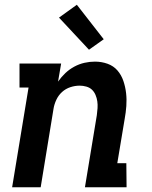

<svg xmlns="http://www.w3.org/2000/svg" viewBox="-20 -787 640 807"><path d="M31 0 100 -419H62V-520H237L224 -444Q238 -464 255 -480Q272 -496 292.5 -507Q313 -518 335 -523Q357 -528 379 -528Q407 -528 432 -519Q457 -510 473.5 -491Q490 -472 498.5 -447Q507 -422 510 -395.5Q513 -369 511 -341.5Q509 -314 504 -287L473 -101H511L512 0H337L387 -303Q389 -318 390 -332.5Q391 -347 389 -361Q387 -375 381.5 -388Q376 -401 366.5 -410Q357 -419 343 -423Q329 -427 315 -427Q295 -427 275.5 -420.5Q256 -414 241 -400.5Q226 -387 217 -368Q208 -349 205 -330L151 0ZM354 -578 228 -713 303 -767 416 -622Z"/></svg>

Font: Iosevka Etoile
Style: Bold Italic
Weight: 700
Italic angle: -9°
Designer: Belleve Invis
Foundry: Belleve Invis
Version: Version 28.1.0; ttfautohint (v1.8.4)